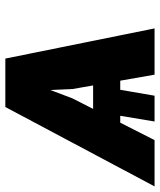

<svg xmlns="http://www.w3.org/2000/svg" viewBox="34 -626 588 705"><g transform="rotate(-90 327.5 -274.0)"><path d="M318.4 -301.8 165 0H-4.9L286.6 -547.9H411.6ZM405.3 0 352.5 -301.8 341.8 -547.9H464.4L575.2 0ZM522.5 -225.6 505.4 -126H107.9L125 -225.6ZM356.9 -167.5 328.1 0H233.4L261.2 -167.5Z"/></g></svg>

Font: Inter Tight ExtraBold
Style: Italic
Weight: 800
Italic angle: -9.39999°
Designer: Rasmus Andersson
Foundry: rsms
Version: Version 3.004